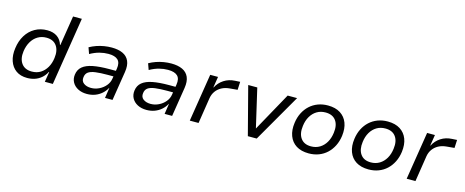

<svg xmlns="http://www.w3.org/2000/svg" viewBox="-39 -1310 4654 1923"><g transform="rotate(15 2288.0 -348.0)"><path d="M255 9Q185 9 139 -24Q93 -57 73 -115.5Q53 -174 64 -249Q74 -325 109.5 -383Q145 -441 201.5 -473Q258 -505 329 -505Q391 -505 432 -476.5Q473 -448 488 -396L492 -397L541 -705H632L520 0H437L454 -105H450Q430 -66 399.5 -40.5Q369 -15 332.5 -3Q296 9 255 9ZM283 -65Q335 -65 373.5 -89Q412 -113 437 -156Q462 -199 469 -255Q480 -335 445.5 -383Q411 -431 339 -431Q289 -431 249.5 -407Q210 -383 185 -340Q160 -297 152 -241Q141 -161 176 -113Q211 -65 283 -65Z M874 9Q821 9 781.5 -11.5Q742 -32 722.5 -67.5Q703 -103 709 -148Q716 -201 753.5 -232Q791 -263 859.5 -276.5Q928 -290 1028 -290H1111L1102 -230H1026Q952 -230 902.5 -223.5Q853 -217 828 -199Q803 -181 799 -145Q793 -104 822.5 -82Q852 -60 899 -60Q942 -60 982 -79.5Q1022 -99 1049.5 -132Q1077 -165 1083 -206L1100 -314Q1110 -377 1079.5 -406Q1049 -435 981 -435Q936 -435 889.5 -423Q843 -411 793 -383L770 -447Q804 -466 841.5 -479Q879 -492 918.5 -498.5Q958 -505 997 -505Q1065 -505 1111.5 -483.5Q1158 -462 1178 -417Q1198 -372 1187 -302L1139 0H1061L1077 -107H1075Q1057 -73 1027 -46.5Q997 -20 958.5 -5.5Q920 9 874 9Z M1492 9Q1439 9 1399.5 -11.5Q1360 -32 1340.5 -67.5Q1321 -103 1327 -148Q1334 -201 1371.5 -232Q1409 -263 1477.5 -276.5Q1546 -290 1646 -290H1729L1720 -230H1644Q1570 -230 1520.5 -223.5Q1471 -217 1446 -199Q1421 -181 1417 -145Q1411 -104 1440.5 -82Q1470 -60 1517 -60Q1560 -60 1600 -79.5Q1640 -99 1667.5 -132Q1695 -165 1701 -206L1718 -314Q1728 -377 1697.5 -406Q1667 -435 1599 -435Q1554 -435 1507.5 -423Q1461 -411 1411 -383L1388 -447Q1422 -466 1459.5 -479Q1497 -492 1536.5 -498.5Q1576 -505 1615 -505Q1683 -505 1729.5 -483.5Q1776 -462 1796 -417Q1816 -372 1805 -302L1757 0H1679L1695 -107H1693Q1675 -73 1645 -46.5Q1615 -20 1576.5 -5.5Q1538 9 1492 9Z M1940 0 2019 -496H2100L2082 -383H2085Q2111 -435 2161 -467.5Q2211 -500 2276 -503L2327 -506L2323 -422L2244 -415Q2196 -411 2160 -391.5Q2124 -372 2102 -341Q2080 -310 2073 -270L2031 0Z M2542 0 2413 -496H2507L2600 -95L2822 -496H2920L2634 0Z M3174 9Q3096 9 3044.5 -23.5Q2993 -56 2971 -115Q2949 -174 2960 -251Q2968 -309 2991.5 -355.5Q3015 -402 3051.5 -435.5Q3088 -469 3135.5 -487Q3183 -505 3239 -505Q3317 -505 3368 -472.5Q3419 -440 3441 -382.5Q3463 -325 3453 -247Q3445 -189 3421.5 -142Q3398 -95 3361.5 -61Q3325 -27 3277.5 -9Q3230 9 3174 9ZM3178 -65Q3229 -65 3268.5 -89Q3308 -113 3333 -156Q3358 -199 3365 -256Q3376 -336 3341.5 -383.5Q3307 -431 3234 -431Q3183 -431 3144 -407.5Q3105 -384 3080 -341.5Q3055 -299 3048 -242Q3037 -161 3071.5 -113Q3106 -65 3178 -65Z M3794 9Q3716 9 3664.5 -23.5Q3613 -56 3591 -115Q3569 -174 3580 -251Q3588 -309 3611.5 -355.5Q3635 -402 3671.5 -435.5Q3708 -469 3755.5 -487Q3803 -505 3859 -505Q3937 -505 3988 -472.5Q4039 -440 4061 -382.5Q4083 -325 4073 -247Q4065 -189 4041.5 -142Q4018 -95 3981.5 -61Q3945 -27 3897.5 -9Q3850 9 3794 9ZM3798 -65Q3849 -65 3888.5 -89Q3928 -113 3953 -156Q3978 -199 3985 -256Q3996 -336 3961.5 -383.5Q3927 -431 3854 -431Q3803 -431 3764 -407.5Q3725 -384 3700 -341.5Q3675 -299 3668 -242Q3657 -161 3691.5 -113Q3726 -65 3798 -65Z M4189 0 4268 -496H4349L4331 -383H4334Q4360 -435 4410 -467.5Q4460 -500 4525 -503L4576 -506L4572 -422L4493 -415Q4445 -411 4409 -391.5Q4373 -372 4351 -341Q4329 -310 4322 -270L4280 0Z"/></g></svg>

Font: Nunito Sans 7pt
Style: Italic
Weight: 400
Italic angle: -9°
Designer: Vernon Adams
Foundry: Vernon Adams
Version: Version 3.101;gftools[0.9.27]